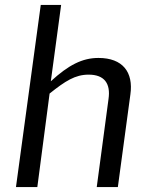

<svg xmlns="http://www.w3.org/2000/svg" viewBox="-20 -762 607 782"><path d="M45 0H132L182 -381C246 -432 286 -458 341 -458C406 -458 431 -421 422 -359L374 0H460L511 -377C524 -468 480 -526 381 -526C315 -526 259 -497 187 -431L229 -742H146Z"/></svg>

Font: United Sans
Style: Italic
Weight: 400
Italic angle: -8°
Designer: Pablo Impallari, Rodrigo Fuenzalida (Modified by Dan O. Williams)
Version: Version 1.000;PS 001.000;hotconv 1.0.88;makeotf.lib2.5.64775